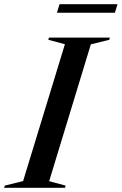

<svg xmlns="http://www.w3.org/2000/svg" viewBox="-62 -894 580 914"><path d="M247 -683.5 168 -704.5 171 -715H461L458 -704.5L370.5 -683L172 -31.5L250.5 -10.5L247.5 0H-42.5L-39 -10.5L48 -32ZM209 -833.5 221.5 -874H497.5L485 -833.5Z"/></svg>

Font: Newsreader 72pt Medium
Style: Italic
Weight: 500
Italic angle: -17°
Designer: Hugues Gentile
Foundry: Production Type
Version: Version 1.003; ttfautohint (v1.8.3)